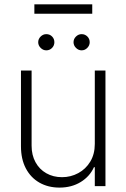

<svg xmlns="http://www.w3.org/2000/svg" viewBox="-20 -854 580 881"><path d="M415 -530.3H463.9V0H415V-86.9H411.1Q392.1 -44.4 350.3 -18.8Q308.6 6.8 252.9 6.8Q201.2 6.8 161.1 -15.9Q121.1 -38.6 98.6 -81.3Q76.2 -124 76.2 -182.6V-530.3H125V-185.5Q125 -142.6 142.8 -109.9Q160.6 -77.1 192.4 -59.1Q224.1 -41 264.6 -41Q304.7 -41 339.1 -59.6Q373.5 -78.1 394.3 -112.5Q415 -147 415 -193.4ZM155.3 -660.2Q155.3 -675.3 166.5 -686.3Q177.7 -697.3 192.4 -697.3Q208.5 -697.3 219 -686.5Q229.5 -675.8 229.5 -660.2Q229.5 -645 218.8 -634Q208 -623 192.4 -623Q177.7 -623 166.5 -634.3Q155.3 -645.5 155.3 -660.2ZM317.4 -660.2Q317.4 -675.3 328.6 -686.3Q339.8 -697.3 354.5 -697.3Q370.1 -697.3 380.9 -686.5Q391.6 -675.8 391.6 -660.2Q391.6 -645.5 380.6 -634.3Q369.6 -623 354.5 -623Q339.8 -623 328.6 -634.3Q317.4 -645.5 317.4 -660.2ZM403.3 -791H137.7V-834H403.3Z"/></svg>

Font: Pretendard GOV ExtraLight
Style: Regular
Weight: 200
Designer: Base glyphs from Inter by Rasmus Andersson; Hangeul glyphs from Noto Sans CJK(Source Han Sans) by Jang Soo-young and Kan
Foundry: Kil Hyung-jin
Version: Version 1.309